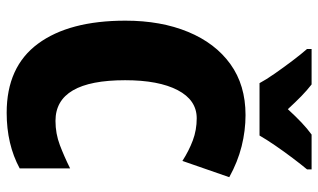

<svg xmlns="http://www.w3.org/2000/svg" viewBox="-214 -754 977 590"><g transform="rotate(90 275.0 -458.5)"><path d="M343 -574Q287 -574 256.5 -515.5Q226 -457 226 -354Q226 -140 351 -140Q390 -140 425.5 -153.5Q461 -167 497 -185V-30Q423 10 326 10Q185 10 114 -86Q43 -182 43 -355Q43 -464 77.5 -547.5Q112 -631 176.5 -677.5Q241 -724 333 -724Q381 -724 429 -712Q477 -700 524 -674L474 -530Q443 -550 411 -562Q379 -574 343 -574ZM235 -767Q225 -786 205.5 -814Q186 -842 165.5 -869Q145 -896 130 -913V-927H239Q257 -913 275 -895.5Q293 -878 315 -854Q337 -878 356 -896Q375 -914 393 -927H500V-913Q485 -895 465 -868.5Q445 -842 426.5 -815Q408 -788 396 -767Z"/></g></svg>

Font: Noto Sans Khmer UI Condensed Black
Style: Regular
Weight: 900
Width: 3
Designer: Danh Hong and the Monotype Design Team
Foundry: Monotype Imaging Inc.
Version: Version 2.002; ttfautohint (v1.8.4.7-5d5b)